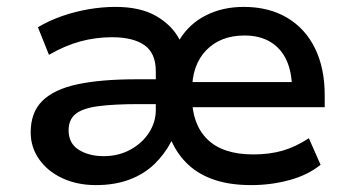

<svg xmlns="http://www.w3.org/2000/svg" viewBox="-20 -528 1019 557"><path d="M258 9Q204 9 161 -11Q118 -31 93.5 -66Q69 -101 69 -144Q69 -202 103 -235.5Q137 -269 205 -283.5Q273 -298 376 -298H456V-226H383Q311 -226 265.5 -220Q220 -214 199.5 -197.5Q179 -181 179 -150Q179 -112 208.5 -93.5Q238 -75 281 -75Q324 -75 358.5 -94Q393 -113 412.5 -143.5Q432 -174 432 -209V-321Q432 -374 399 -397Q366 -420 305 -420Q258 -420 213.5 -408Q169 -396 122 -369L90 -449Q122 -468 159 -481Q196 -494 236 -501Q276 -508 315 -508Q387 -508 433 -481.5Q479 -455 501 -413Q529 -459 577.5 -483.5Q626 -508 687 -508Q760 -508 813 -476.5Q866 -445 894 -387.5Q922 -330 922 -252V-217H517V-290H847L827 -271Q827 -318 811.5 -352.5Q796 -387 765 -406Q734 -425 689 -425Q620 -425 578.5 -382.5Q537 -340 537 -264V-247Q537 -168 581.5 -124Q626 -80 715 -80Q762 -80 800 -91Q838 -102 876 -127L910 -50Q873 -20 819.5 -5.5Q766 9 709 9Q648 9 603 -6Q558 -21 527 -49.5Q496 -78 478 -118H477Q458 -81 428 -52Q398 -23 355.5 -7Q313 9 258 9Z"/></svg>

Font: Nunito Sans 7pt SemiBold
Style: Regular
Weight: 600
Designer: Vernon Adams
Foundry: Vernon Adams
Version: Version 3.101;gftools[0.9.27]